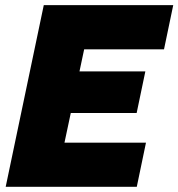

<svg xmlns="http://www.w3.org/2000/svg" viewBox="-20 -723 690 743"><path d="M2 0 149.4 -703.1H650.4L614.7 -532.2H305.7L287.6 -446.8H542.5L508.8 -285.6H253.9L229.5 -170.9H544.9L509.3 0Z"/></svg>

Font: Schibsted Grotesk Black
Style: Italic
Weight: 900
Italic angle: -12°
Designer: Bakken & Baeck AS, Henrik Kongsvoll
Foundry: Schibsted ASA
Version: Version 1.100;gftools[0.9.25]